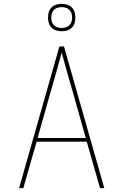

<svg xmlns="http://www.w3.org/2000/svg" viewBox="-20 -976 640 996"><path d="M79 0 288 -735H312L521 0H499L430 -241H170L101 0ZM425 -260 360 -490Q344 -543 329.5 -596Q315 -649 300 -703Q285 -649 270.5 -596Q256 -543 240 -490L175 -260ZM300 -814Q286 -814 272 -818Q258 -822 247.5 -832.5Q237 -843 233 -857Q229 -871 229 -885Q229 -899 233 -913Q237 -927 247.5 -937.5Q258 -948 272 -952Q286 -956 300 -956Q314 -956 328 -952Q342 -948 352.5 -937.5Q363 -927 367 -913Q371 -899 371 -885Q371 -871 367 -857Q363 -843 352.5 -832.5Q342 -822 328 -818Q314 -814 300 -814ZM300 -831Q311 -831 321.5 -834Q332 -837 340 -845Q348 -853 351 -863.5Q354 -874 354 -885Q354 -896 351 -906.5Q348 -917 340 -925Q332 -933 321.5 -936Q311 -939 300 -939Q289 -939 278.5 -936Q268 -933 260 -925Q252 -917 249 -906.5Q246 -896 246 -885Q246 -874 249 -863.5Q252 -853 260 -845Q268 -837 278.5 -834Q289 -831 300 -831Z"/></svg>

Font: Iosevka Thin Extended
Style: Regular
Weight: 100
Width: 7
Monospace: yes
Designer: Belleve Invis
Foundry: Belleve Invis
Version: Version 32.5.0; ttfautohint (v1.8.4)